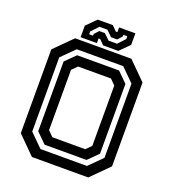

<svg xmlns="http://www.w3.org/2000/svg" viewBox="-150 -952 952 1064"><g transform="rotate(20 326.5 -420.0)"><path d="M160.5 0 57.5 -103V-597L160.5 -700H492.5L595.5 -597V-103L492.5 0ZM229.5 -141.5H423.5L454 -172V-528L423.5 -558.5H229.5L199 -528V-172ZM190 -57.5H464L540 -133V-570.5L464 -646H190L114 -570.5V-133ZM203.5 -88 144.5 -146V-557.5L203.5 -615.5H450.5L509 -557.5V-146L450.5 -88ZM187 -716V-784L243 -840H332L360 -812H369V-840H465V-772L409 -716H320L292 -744H283V-716ZM226 -747.5H249V-757.5L273 -783.5H305.5L339.5 -751H389L428.5 -793V-809.5H405.5V-799.5L381.5 -773.5H345.5L312.5 -806H265.5L226 -764Z"/></g></svg>

Font: Tourney SemiBold
Style: Regular
Weight: 600
Version: Version 1.015